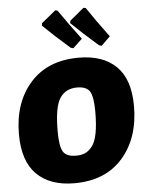

<svg xmlns="http://www.w3.org/2000/svg" viewBox="-61 -973 780 1033"><g transform="rotate(-5 329.0 -456.0)"><path d="M509 -712 495 -716Q409 -791 351 -848L353 -861L429 -924L441 -922Q488 -852 557 -759ZM356 -712 342 -716Q256 -791 198 -848L200 -861L277 -924L289 -921Q336 -852 406 -759ZM380 -659Q511 -659 582.5 -588.5Q654 -518 654 -374Q654 -202 560.5 -95Q467 12 299 12Q168 12 96 -59.5Q24 -131 24 -276Q24 -447 118 -553Q212 -659 380 -659ZM357 -500Q296 -500 264.5 -453Q233 -406 233 -273Q233 -194 250.5 -164.5Q268 -135 320 -135Q349 -135 369.5 -144Q390 -153 408 -176Q426 -199 435 -245.5Q444 -292 444 -362Q444 -441 426.5 -470.5Q409 -500 357 -500Z"/></g></svg>

Font: Alegreya Sans SC Black
Style: Italic
Weight: 900
Italic angle: -7°
Designer: Juan Pablo del Peral
Foundry: Huerta Tipografica
Version: Version 2.007